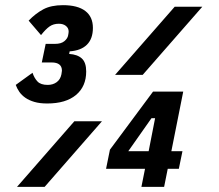

<svg xmlns="http://www.w3.org/2000/svg" viewBox="-20 -724 848 744"><path d="M193 -554Q217 -554 229.5 -564.5Q242 -575 244 -587Q246 -597 246 -602Q246 -615 235.5 -623.5Q225 -632 208 -632Q187 -632 172 -621.5Q157 -611 139 -588L91 -644Q118 -672 148 -688Q178 -704 224 -704Q281 -704 310.5 -681.5Q340 -659 340 -616Q340 -574 317 -551Q294 -528 250 -525L248 -515Q280 -513 297 -497.5Q314 -482 314 -447Q314 -389 274.5 -356Q235 -323 163 -323Q134 -323 113.5 -329Q93 -335 78.5 -345Q64 -355 55 -368Q46 -381 41 -395L106 -442Q113 -421 125.5 -408Q138 -395 165 -395Q185 -395 199.5 -405.5Q214 -416 218 -436Q220 -446 220 -450Q220 -482 180 -482H142L157 -554ZM657 -698H764L533 -434H426ZM268 -254H375L153 0H46ZM528 0 542 -70H391L406 -144L573 -369H690L644 -138H687L673 -70H630L616 0ZM581 -266H567L477 -138H556Z"/></svg>

Font: IBM Plex Sans Cond
Style: Bold Italic
Weight: 700
Width: 3
Italic angle: -11°
Designer: Mike Abbink, Paul van der Laan, Pieter van Rosmalen
Foundry: Bold Monday
Version: Version 1.3